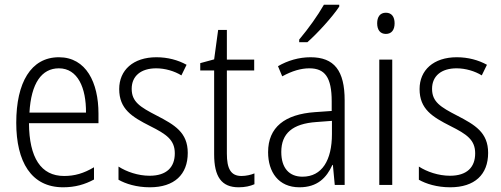

<svg xmlns="http://www.w3.org/2000/svg" viewBox="-20 -785 2128 815"><path d="M230 -542C111 -542 49 -434 49 -264C49 -99 112 10 248 10C299 10 340 -2 379 -23V-75C335 -49 297 -38 252 -38C154 -38 104 -115 103 -262H398V-303C398 -434 346 -542 230 -542ZM230 -495C310 -495 346 -412 345 -307H105C112 -432 157 -495 230 -495Z M777 -136C777 -223 721 -255 646 -294C574 -331 539 -353 539 -408C539 -463 579 -495 643 -495C681 -495 721 -483 750 -465L772 -510C736 -530 692 -542 644 -542C545 -542 486 -487 486 -407C486 -322 540 -289 617 -250C687 -215 722 -191 722 -134C722 -75 687 -39 615 -39C566 -39 517 -56 483 -78V-22C513 -5 559 10 616 10C720 10 777 -44 777 -136Z M1005 -38C959 -38 943 -70 943 -133V-486H1059V-532H943V-658H906L889 -533L830 -517V-486H889V-130C889 -35 920 10 993 10C1020 10 1042 5 1060 -3V-49C1046 -43 1025 -38 1005 -38Z M1420 -757V-765H1355C1328 -718 1291 -666 1250 -617V-606H1285C1328 -644 1391 -713 1420 -757ZM1298 -542C1249 -542 1201 -528 1160 -504L1178 -461C1220 -484 1258 -495 1293 -495C1359 -495 1388 -457 1388 -355V-314L1317 -309C1189 -300 1118 -245 1118 -139C1118 -55 1162 10 1251 10C1327 10 1366 -30 1391 -85H1393L1401 0H1443V-359C1443 -485 1399 -542 1298 -542ZM1323 -267 1389 -272V-216C1389 -105 1347 -35 1264 -35C1208 -35 1174 -71 1174 -140C1174 -219 1222 -260 1323 -267Z M1618 -731C1593 -731 1581 -713 1581 -686C1581 -658 1594 -641 1618 -641C1642 -641 1655 -658 1655 -686C1655 -713 1643 -731 1618 -731ZM1645 -532H1590V0H1645Z M2052 -136C2052 -223 1996 -255 1921 -294C1849 -331 1814 -353 1814 -408C1814 -463 1854 -495 1918 -495C1956 -495 1996 -483 2025 -465L2047 -510C2011 -530 1967 -542 1919 -542C1820 -542 1761 -487 1761 -407C1761 -322 1815 -289 1892 -250C1962 -215 1997 -191 1997 -134C1997 -75 1962 -39 1890 -39C1841 -39 1792 -56 1758 -78V-22C1788 -5 1834 10 1891 10C1995 10 2052 -44 2052 -136Z"/></svg>

Font: Noto Sans Thai Looped Condensed Light
Style: Regular
Weight: 300
Width: 3
Designer: Sasikarn Vongin, Ben Mitchell
Foundry: The Fontpad Ltd
Version: Version 1.001